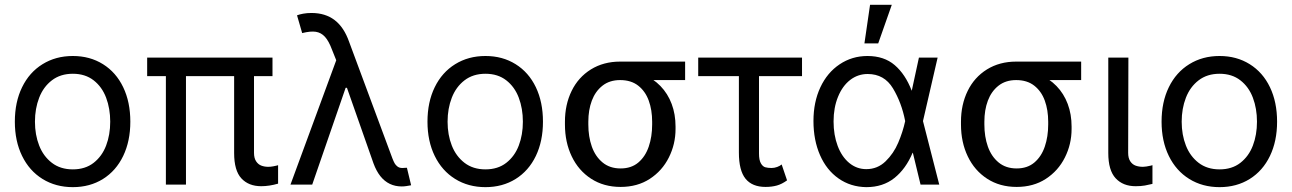

<svg xmlns="http://www.w3.org/2000/svg" viewBox="-20 -771 5397 802"><path d="M42 -262.7Q42 -344.7 72.3 -406.7Q102.5 -468.8 157.7 -502.9Q212.9 -537.1 284.2 -537.1Q355.5 -537.1 410.2 -502.9Q464.8 -468.8 494.6 -406.7Q524.4 -344.7 524.4 -262.7Q524.4 -181.6 494.6 -119.6Q464.8 -57.6 410.2 -23.4Q355.5 10.7 284.2 10.7Q212.9 10.7 157.7 -23.4Q102.5 -57.6 72.3 -119.6Q42 -181.6 42 -262.7ZM440.4 -262.7Q440.4 -317.4 423.3 -362.8Q406.2 -408.2 371.1 -435.5Q335.9 -462.9 284.2 -462.9Q232.4 -462.9 196.8 -435.5Q161.1 -408.2 143.6 -362.8Q126 -317.4 126 -262.7Q126 -208 143.6 -163.1Q161.1 -118.2 196.8 -90.8Q232.4 -63.5 284.2 -63.5Q335.9 -63.5 371.1 -90.8Q406.2 -118.2 423.3 -163.1Q440.4 -208 440.4 -262.7Z M1118.2 -453.1H594.7V-530.3H1118.2ZM756.8 0H672.9V-530.3H756.8ZM1041 -530.3V-132.8Q1041 -110.4 1049.8 -97.2Q1058.6 -84 1071.8 -79.1Q1085 -74.2 1100.6 -74.2Q1110.4 -74.2 1121.1 -76.2Q1131.8 -78.1 1139.6 -80.1Q1139.6 -81.1 1140.6 -81.1Q1141.6 -81.1 1141.6 -81.1V-3.9Q1104.5 6.8 1071.3 6.8Q1018.6 6.8 988.3 -25.9Q958 -58.6 958 -131.8V-530.3Z M1540 -88.9 1414.1 -447.3 1388.7 -508.8 1367.2 -562.5Q1353.5 -599.6 1337.4 -617.2Q1321.3 -634.8 1299.3 -638.2Q1277.3 -641.6 1242.2 -632.8L1220.7 -707Q1230.5 -710.9 1246.6 -713.9Q1262.7 -716.8 1281.2 -716.8Q1338.9 -716.8 1377.9 -687Q1417 -657.2 1438.5 -595.7L1619.1 -109.4Q1624 -96.7 1628.4 -88.9Q1632.8 -81.1 1640.6 -75.2Q1648.4 -69.3 1660.2 -69.3Q1669.9 -70.3 1679.7 -70.3L1697.3 2.9Q1687.5 4.9 1677.2 6.3Q1667 7.8 1658.2 7.8Q1630.9 7.8 1608.4 -2.9Q1585.9 -13.7 1568.8 -35.2Q1551.8 -56.6 1540 -88.9ZM1400.4 -562.5 1435.5 -404.3H1423.8L1284.2 0H1193.4Z M1765.6 -262.7Q1765.6 -344.7 1795.9 -406.7Q1826.2 -468.8 1881.3 -502.9Q1936.5 -537.1 2007.8 -537.1Q2079.1 -537.1 2133.8 -502.9Q2188.5 -468.8 2218.3 -406.7Q2248 -344.7 2248 -262.7Q2248 -181.6 2218.3 -119.6Q2188.5 -57.6 2133.8 -23.4Q2079.1 10.7 2007.8 10.7Q1936.5 10.7 1881.3 -23.4Q1826.2 -57.6 1795.9 -119.6Q1765.6 -181.6 1765.6 -262.7ZM2164.1 -262.7Q2164.1 -317.4 2147 -362.8Q2129.9 -408.2 2094.7 -435.5Q2059.6 -462.9 2007.8 -462.9Q1956.1 -462.9 1920.4 -435.5Q1884.8 -408.2 1867.2 -362.8Q1849.6 -317.4 1849.6 -262.7Q1849.6 -208 1867.2 -163.1Q1884.8 -118.2 1920.4 -90.8Q1956.1 -63.5 2007.8 -63.5Q2059.6 -63.5 2094.7 -90.8Q2129.9 -118.2 2147 -163.1Q2164.1 -208 2164.1 -262.7Z M2570.3 -513.7Q2581.1 -512.7 2590.8 -507.3Q2600.6 -502 2613.3 -491.2Q2620.1 -486.3 2628.4 -481Q2636.7 -475.6 2646.5 -470.2Q2656.2 -464.8 2666 -460Q2708 -443.4 2738.8 -411.6Q2769.5 -379.9 2785.6 -336.9Q2801.8 -293.9 2801.8 -242.2V-232.4Q2801.8 -168.9 2773.9 -113.3Q2746.1 -57.6 2694.3 -23.9Q2642.6 9.8 2572.3 9.8Q2502 9.8 2449.2 -24.4Q2396.5 -58.6 2368.2 -117.7Q2339.8 -176.8 2339.8 -251V-262.7Q2339.8 -334 2367.7 -391.1Q2395.5 -448.2 2448.2 -481Q2501 -513.7 2570.3 -513.7ZM2572.3 -67.4Q2617.2 -67.4 2646.5 -92.3Q2675.8 -117.2 2689.9 -158.7Q2704.1 -200.2 2704.1 -251V-262.7Q2704.1 -311.5 2689.9 -350.6Q2675.8 -389.6 2646 -413.1Q2616.2 -436.5 2570.3 -436.5Q2526.4 -436.5 2496.6 -413.1Q2466.8 -389.6 2452.1 -350.6Q2437.5 -311.5 2437.5 -262.7V-251Q2437.5 -200.2 2452.1 -158.7Q2466.8 -117.2 2497.1 -92.3Q2527.3 -67.4 2572.3 -67.4ZM2841.8 -436.5H2570.3V-513.7H2841.8Z M3330.1 -453.1H2896.5V-530.3H3330.1ZM3150.4 -530.3V-129.9Q3150.4 -102.5 3158.2 -88.9Q3166 -75.2 3176.8 -72.3Q3187.5 -69.3 3203.1 -69.3Q3214.8 -69.3 3226.6 -73.7Q3238.3 -78.1 3245.1 -84L3267.6 -17.6Q3246.1 -2 3225.1 3.9Q3204.1 9.8 3177.7 9.8Q3122.1 9.8 3094.2 -24.4Q3066.4 -58.6 3066.4 -133.8V-530.3Z M3377.9 -265.6Q3377.9 -344.7 3406.7 -406.2Q3435.5 -467.8 3487.3 -502.4Q3539.1 -537.1 3603.5 -537.1Q3672.9 -537.1 3717.3 -499Q3761.7 -460.9 3788.1 -392.6H3820.3L3835 -266.6L3903.3 0H3825.2L3760.7 -266.6Q3746.1 -341.8 3710 -401.9Q3673.8 -461.9 3604.5 -461.9Q3563.5 -461.9 3531.2 -437Q3499 -412.1 3480.5 -366.7Q3461.9 -321.3 3461.9 -263.7Q3461.9 -207 3479 -161.6Q3496.1 -116.2 3527.3 -90.3Q3558.6 -64.5 3598.6 -64.5Q3645.5 -64.5 3679.2 -97.2Q3712.9 -129.9 3731.9 -174.8Q3751 -219.7 3760.7 -263.7L3818.4 -530.3H3896.5L3835 -263.7L3820.3 -132.8H3792Q3763.7 -65.4 3715.8 -27.3Q3668 10.7 3598.6 10.7Q3533.2 9.8 3482.9 -25.4Q3432.6 -60.5 3405.3 -123Q3377.9 -185.5 3377.9 -265.6ZM3614.3 -751H3705.1L3648.4 -589.8H3590.8Z M4224.6 -513.7Q4235.4 -512.7 4245.1 -507.3Q4254.9 -502 4267.6 -491.2Q4274.4 -486.3 4282.7 -481Q4291 -475.6 4300.8 -470.2Q4310.5 -464.8 4320.3 -460Q4362.3 -443.4 4393.1 -411.6Q4423.8 -379.9 4439.9 -336.9Q4456.1 -293.9 4456.1 -242.2V-232.4Q4456.1 -168.9 4428.2 -113.3Q4400.4 -57.6 4348.6 -23.9Q4296.9 9.8 4226.6 9.8Q4156.2 9.8 4103.5 -24.4Q4050.8 -58.6 4022.5 -117.7Q3994.1 -176.8 3994.1 -251V-262.7Q3994.1 -334 4022 -391.1Q4049.8 -448.2 4102.5 -481Q4155.3 -513.7 4224.6 -513.7ZM4226.6 -67.4Q4271.5 -67.4 4300.8 -92.3Q4330.1 -117.2 4344.2 -158.7Q4358.4 -200.2 4358.4 -251V-262.7Q4358.4 -311.5 4344.2 -350.6Q4330.1 -389.6 4300.3 -413.1Q4270.5 -436.5 4224.6 -436.5Q4180.7 -436.5 4150.9 -413.1Q4121.1 -389.6 4106.4 -350.6Q4091.8 -311.5 4091.8 -262.7V-251Q4091.8 -200.2 4106.4 -158.7Q4121.1 -117.2 4151.4 -92.3Q4181.6 -67.4 4226.6 -67.4ZM4496.1 -436.5H4224.6V-513.7H4496.1Z M4693.4 -530.3 4692.4 -132.8Q4692.4 -110.4 4701.2 -97.2Q4710 -84 4723.6 -79.1Q4737.3 -74.2 4753.9 -74.2Q4765.6 -74.2 4787.1 -79.1Q4793 -81.1 4793.9 -81.1V-2.9Q4778.3 1 4762.2 3.9Q4746.1 6.8 4723.6 6.8Q4670.9 6.8 4640.1 -26.4Q4609.4 -59.6 4609.4 -131.8V-530.3Z M4832 -262.7Q4832 -344.7 4862.3 -406.7Q4892.6 -468.8 4947.8 -502.9Q5002.9 -537.1 5074.2 -537.1Q5145.5 -537.1 5200.2 -502.9Q5254.9 -468.8 5284.7 -406.7Q5314.5 -344.7 5314.5 -262.7Q5314.5 -181.6 5284.7 -119.6Q5254.9 -57.6 5200.2 -23.4Q5145.5 10.7 5074.2 10.7Q5002.9 10.7 4947.8 -23.4Q4892.6 -57.6 4862.3 -119.6Q4832 -181.6 4832 -262.7ZM5230.5 -262.7Q5230.5 -317.4 5213.4 -362.8Q5196.3 -408.2 5161.1 -435.5Q5126 -462.9 5074.2 -462.9Q5022.5 -462.9 4986.8 -435.5Q4951.2 -408.2 4933.6 -362.8Q4916 -317.4 4916 -262.7Q4916 -208 4933.6 -163.1Q4951.2 -118.2 4986.8 -90.8Q5022.5 -63.5 5074.2 -63.5Q5126 -63.5 5161.1 -90.8Q5196.3 -118.2 5213.4 -163.1Q5230.5 -208 5230.5 -262.7Z"/></svg>

Font: Pretendard Std Variable
Style: Regular
Weight: 400
Designer: Base glyphs from Inter by Rasmus Andersson; Hangeul glyphs from Noto Sans CJK(Source Han Sans) by Jang Soo-young and Kan
Foundry: Kil Hyung-jin
Version: Version 1.309;Glyphs 3.2 (3225)